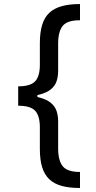

<svg xmlns="http://www.w3.org/2000/svg" viewBox="-20 -792 474 948"><path d="M69.8 -314.5V-365.7Q129.9 -365.7 153.3 -390.4Q176.8 -415 176.8 -472.2V-579.6Q176.8 -631.8 188 -668.7Q199.2 -705.6 223.1 -728.3Q247.1 -751 284.9 -761.5Q322.8 -772 375 -772V-691.9Q313 -692.4 290 -664.6Q267.1 -636.7 267.1 -576.2V-441.9Q267.1 -414.6 259.5 -391.4Q252 -368.2 231 -350.8Q210 -333.5 171.1 -324Q132.3 -314.5 69.8 -314.5ZM375 136.2Q322.8 136.2 284.9 126Q247.1 115.7 223.1 92.8Q199.2 69.8 188 33.2Q176.8 -3.4 176.8 -56.2V-163.1Q176.8 -220.7 153.3 -245.4Q129.9 -270 69.8 -270V-321.3Q132.3 -321.3 171.1 -311.5Q210 -301.8 231 -284.2Q252 -266.6 259.5 -243.4Q267.1 -220.2 267.1 -192.9V-59.6Q267.1 1 290 29.1Q313 57.1 375 57.1ZM69.8 -270V-365.7H164.6V-270Z"/></svg>

Font: Inter Cardless
Style: Regular
Weight: 400
Designer: Rasmus Andersson
Foundry: rsms
Version: Version 4.001;git-9221beed3